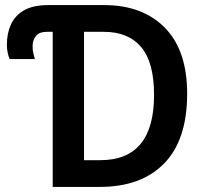

<svg xmlns="http://www.w3.org/2000/svg" viewBox="-20 -734 809 754"><path d="M187 0V-609H163Q135 -609 121.5 -593Q108 -577 108 -552Q108 -535 111.5 -522Q115 -509 117 -502H18Q14 -510 10.5 -525.5Q7 -541 7 -558Q7 -603 23 -638Q39 -673 74.5 -693.5Q110 -714 170 -714H389Q540 -714 627.5 -625Q715 -536 715 -366Q715 -185 625 -92.5Q535 0 372 0ZM374 -105Q585 -105 585 -361Q585 -489 534.5 -549Q484 -609 388 -609H310V-105Z"/></svg>

Font: Noto Sans SemiCondensed SemiBold
Style: Regular
Weight: 600
Width: 4
Designer: Monotype Design Team
Foundry: Monotype Imaging Inc.
Version: Version 2.013; ttfautohint (v1.8.4.7-5d5b)